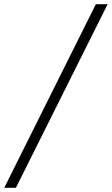

<svg xmlns="http://www.w3.org/2000/svg" viewBox="-92 -730 530 910"><path d="M-71.8 160 362.2 -710H418.1L-16.6 160Z"/></svg>

Font: Source Sans 3 VF
Style: Italic
Weight: 200
Italic angle: -11°
Designer: Paul D. Hunt
Foundry: Adobe Systems Incorporated
Version: Version 3.042;hotconv 1.0.118;makeotfexe 2.5.65603